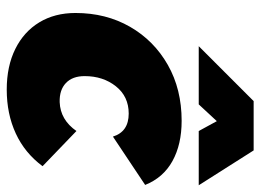

<svg xmlns="http://www.w3.org/2000/svg" viewBox="-124 -656 791 584"><g transform="rotate(90 272.0 -364.5)"><path d="M253 11Q182 11 129.5 -15Q77 -41 48.5 -88Q20 -135 20 -198Q20 -291 62 -364Q104 -437 178 -479Q252 -521 348 -521Q420 -521 470.5 -493Q521 -465 543 -410L396 -312Q381 -360 326 -360Q274 -360 243 -321Q212 -282 212 -226Q212 -189 233 -169Q254 -149 291 -150Q345 -152 379 -201L486 -98Q446 -44 386.5 -16.5Q327 11 253 11ZM544 -573H379L349 -628L298 -573H121L288 -740H438Z"/></g></svg>

Font: Livvic Black
Style: Italic
Weight: 900
Italic angle: -10°
Designer: Jacques Le Bailly, Baron von Fonthausen
Version: Version 1.001; ttfautohint (v1.8.2)